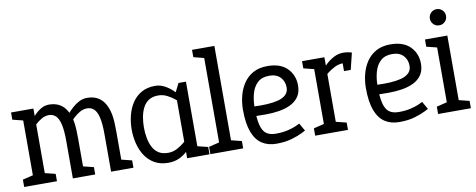

<svg xmlns="http://www.w3.org/2000/svg" viewBox="-62 -981 3149 1269"><g transform="rotate(-10 1513.0 -346.0)"><path d="M123.7 -346.7 101.2 -355Q101.2 -355 109.2 -370.5Q117.3 -386 132.8 -408.8Q148.2 -431.5 168.9 -454.2Q189.7 -477 215.3 -492.5Q241 -508 270 -508L258.3 -439.7Q231.8 -439.7 207.9 -425.7Q184 -411.7 164.9 -393.2Q145.8 -374.7 134.8 -360.7Q123.7 -346.7 123.7 -346.7ZM341.7 -250Q341.7 -322.3 331.9 -363.6Q322.2 -404.8 303.3 -422.2Q284.5 -439.7 257.3 -439.7L269 -508Q306.5 -508 334.3 -494.5Q362.2 -481 380.8 -454.5Q399.5 -428 409.6 -390Q419.7 -352 420.7 -302L421.7 -250ZM379.3 -346.7 356.8 -380Q356.8 -380 365.2 -393Q373.7 -406 389.4 -425Q405.2 -444 426.1 -463Q447 -482 472.3 -495Q497.7 -508 525.7 -508L514 -439.7Q488.2 -439.7 464.3 -425.7Q440.5 -411.7 421.2 -393.2Q402 -374.7 390.7 -360.7Q379.3 -346.7 379.3 -346.7ZM85 0V-500H165V0ZM341.7 0V-250H421.7V0ZM598.3 0V-250H678.3V0ZM598.3 -250Q598.3 -322.3 588.6 -363.6Q578.8 -404.8 560 -422.2Q541.2 -439.7 514 -439.7L525.7 -508Q563.2 -508 591 -494.5Q618.8 -481 637.5 -454.5Q656.2 -428 666.2 -390Q676.3 -352 677.3 -302L678.3 -250ZM15 0V-49.2L100 -70L95 0ZM155 0 148.3 -70.8 235 -49.2V0ZM668.3 0 661.7 -70.8 748.3 -49.2V0ZM95 -431.7 15 -451.7V-500H95ZM411.7 0 405 -70.8 491.7 -49.2V0Z M1108.8 -440 1188.8 -430V0H1108.8ZM1108.8 -440 1138.8 -500H1188.8V-430ZM1150.5 -153.3 1177.2 -145Q1177.2 -145 1170.2 -129.5Q1163.2 -114 1148.9 -91.2Q1134.7 -68.5 1111.8 -45.8Q1089 -23 1056.6 -7.5Q1024.2 8 982.2 8L992.2 -57Q1023.5 -57 1051.6 -71.5Q1079.7 -86 1102.2 -105.2Q1124.8 -124.3 1137.7 -138.8Q1150.5 -153.3 1150.5 -153.3ZM1150.5 -346.7Q1150.5 -346.7 1137.7 -361.2Q1124.8 -375.7 1102.2 -394.3Q1079.7 -413 1051.6 -427.5Q1023.5 -442 992.2 -442L982.2 -508Q1015.2 -508 1044.7 -492.5Q1074.2 -477 1098.4 -454.2Q1122.7 -431.5 1140.4 -408.8Q1158.2 -386 1167.7 -370.5Q1177.2 -355 1177.2 -355ZM992.2 -442Q953.3 -442 928.2 -425.7Q903.2 -409.3 888.9 -381.2Q874.7 -353.2 868.6 -319.2Q862.5 -285.3 862.5 -250Q862.5 -214.7 868.6 -180.2Q874.7 -145.8 888.9 -117.8Q903.2 -89.7 928.2 -73.3Q953.3 -57 992.2 -57L982.2 8Q928.5 8 890.2 -14Q851.8 -36 827.6 -73Q803.3 -110 791.9 -156Q780.5 -202 780.5 -250Q780.5 -298 791.9 -344Q803.3 -390 827.6 -427Q851.8 -464 890.2 -486Q928.5 -508 982.2 -508ZM1178.8 0 1172.2 -70.8 1258.8 -49.2V0Z M1334.8 0V-700H1414.8V0ZM1264.8 -700H1344.8L1349.7 -629.2L1264.8 -650.8ZM1404.8 0 1398.2 -70.8 1484.8 -49.2V0ZM1264.8 0V-49.2L1349.8 -70L1344.8 0Z M1878 -97 1907.5 -45Q1907.5 -45 1882.2 -32Q1857 -19 1812.3 -5.5Q1767.7 8 1707.5 8L1714.2 -58Q1759.3 -58 1793.2 -65.9Q1827.2 -73.8 1848.8 -83.3Q1870.5 -92.8 1878 -97ZM1527.5 -250H1605.8Q1605.8 -175.3 1616.9 -133.5Q1628 -91.7 1651.9 -74.8Q1675.8 -58 1714.2 -58L1707.5 8Q1651.5 8 1611.2 -18Q1571 -44 1549.2 -101Q1527.5 -158 1527.5 -250ZM1736.5 -508Q1823.5 -508 1868.8 -462Q1914.2 -416 1914.2 -347Q1914.2 -301 1893 -271Q1871.8 -241 1836.3 -224.5Q1800.8 -208 1757.9 -201.5Q1715 -195 1670.5 -195L1592.5 -196L1605.8 -260.2Q1649.8 -258.2 1691.2 -260.4Q1732.5 -262.7 1765.7 -271.2Q1798.8 -279.8 1818.2 -298.2Q1837.5 -316.7 1837.5 -347Q1837.5 -387.8 1811.6 -415.4Q1785.7 -443 1736.5 -443Q1687.3 -443 1658.7 -416.2Q1630 -389.5 1617.9 -345.5Q1605.8 -301.5 1605.8 -250H1527.5Q1527.5 -298 1539.1 -344Q1550.7 -390 1575.6 -427Q1600.5 -464 1640.1 -486Q1679.7 -508 1736.5 -508Z M2233.7 -439.7 2243.7 -508ZM2038 -500H2118V0H2038ZM2280.3 -431.3Q2269.3 -435.2 2257.8 -437.4Q2246.3 -439.7 2233.7 -439.7L2243.7 -508Q2259.7 -508 2274.5 -505.6Q2289.3 -503.2 2302.3 -498.8ZM2076.3 -346.7 2049.7 -355Q2049.7 -355 2059.2 -370.5Q2068.7 -386 2086.4 -408.8Q2104.2 -431.5 2128.4 -454.2Q2152.7 -477 2182.2 -492.5Q2211.7 -508 2244.7 -508L2234.7 -439.7Q2204.2 -439.7 2175.7 -425.7Q2147.2 -411.7 2124.6 -393.2Q2102 -374.7 2089.2 -360.7Q2076.3 -346.7 2076.3 -346.7ZM2048 -431.7 1968 -451.7V-500H2048ZM1968 0V-49.2L2053 -70L2048 0ZM2108 0 2101.3 -70.8 2188 -49.2V0ZM2229.8 -387.2V-497.2L2302.3 -498.8L2274.8 -387.2Z M2703 -97 2732.5 -45Q2732.5 -45 2707.2 -32Q2682 -19 2637.3 -5.5Q2592.7 8 2532.5 8L2539.2 -58Q2584.3 -58 2618.2 -65.9Q2652.2 -73.8 2673.8 -83.3Q2695.5 -92.8 2703 -97ZM2352.5 -250H2430.8Q2430.8 -175.3 2441.9 -133.5Q2453 -91.7 2476.9 -74.8Q2500.8 -58 2539.2 -58L2532.5 8Q2476.5 8 2436.2 -18Q2396 -44 2374.2 -101Q2352.5 -158 2352.5 -250ZM2561.5 -508Q2648.5 -508 2693.8 -462Q2739.2 -416 2739.2 -347Q2739.2 -301 2718 -271Q2696.8 -241 2661.3 -224.5Q2625.8 -208 2582.9 -201.5Q2540 -195 2495.5 -195L2417.5 -196L2430.8 -260.2Q2474.8 -258.2 2516.2 -260.4Q2557.5 -262.7 2590.7 -271.2Q2623.8 -279.8 2643.2 -298.2Q2662.5 -316.7 2662.5 -347Q2662.5 -387.8 2636.6 -415.4Q2610.7 -443 2561.5 -443Q2512.3 -443 2483.7 -416.2Q2455 -389.5 2442.9 -345.5Q2430.8 -301.5 2430.8 -250H2352.5Q2352.5 -298 2364.1 -344Q2375.7 -390 2400.6 -427Q2425.5 -464 2465.1 -486Q2504.7 -508 2561.5 -508Z M2863 0V-500H2943V0ZM2903 -575.8Q2880.2 -575.8 2864.5 -591.5Q2848.8 -607.2 2848.8 -630Q2848.8 -652.7 2864.5 -668.4Q2880.2 -684.2 2903 -684.2Q2925.7 -684.2 2941.4 -668.4Q2957.2 -652.7 2957.2 -630Q2957.2 -607.2 2941.4 -591.5Q2925.7 -575.8 2903 -575.8ZM2873 -431.7 2793 -451.7V-500H2873ZM2793 0V-49.2L2878 -70L2873 0ZM2933 0 2926.3 -70.8 3013 -49.2V0Z"/></g></svg>

Font: Epunda Slab Light
Style: Regular
Weight: 300
Designer: Simon Atzbach
Foundry: typofactur
Version: Version 1.102